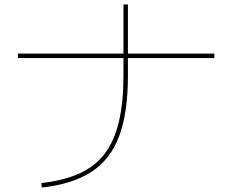

<svg xmlns="http://www.w3.org/2000/svg" viewBox="-20 -825 1040 860"><path d="M165 -5Q264 -16 334.5 -47.5Q405 -79 448.5 -136Q492 -193 512.5 -279.5Q533 -366 533 -485V-805H553V-485Q553 -321 514 -216Q475 -111 390 -55.5Q305 0 167 15ZM60 -565V-585H940V-565Z"/></svg>

Font: M PLUS 2 Thin
Style: Regular
Weight: 100
Designer: Coji Morishita
Foundry: UNDERFOREST DESIGN
Version: Version 1.001